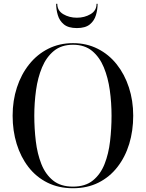

<svg xmlns="http://www.w3.org/2000/svg" viewBox="-20 -989 774 1019"><path d="M284 -969Q284 -932.5 315.8 -913.8Q347.5 -895 388 -895Q428.5 -895 460.5 -913.8Q492.5 -932.5 492.5 -969H498Q498 -938.5 489.2 -908.8Q480.5 -879 456.8 -859.5Q433 -840 388 -840Q343 -840 319.2 -859.5Q295.5 -879 286.8 -908.8Q278 -938.5 278 -969ZM367.5 10Q291 10 231.5 -19.8Q172 -49.5 131 -102.5Q90 -155.5 68.5 -225.2Q47 -295 47 -375Q47 -455 69.8 -524.8Q92.5 -594.5 134.8 -647.5Q177 -700.5 236 -730.2Q295 -760 367.5 -760Q439.5 -760 498.5 -730.2Q557.5 -700.5 599.5 -647.5Q641.5 -594.5 664.2 -524.8Q687 -455 687 -375Q687 -295 665.8 -225.2Q644.5 -155.5 603.2 -102.5Q562 -49.5 502.8 -19.8Q443.5 10 367.5 10ZM367.5 -751.5Q306 -751.5 266 -718.8Q226 -686 203.2 -631.5Q180.5 -577 171.2 -510Q162 -443 162 -375Q162 -307 170 -240Q178 -173 199.5 -118.5Q221 -64 261.5 -31.2Q302 1.5 367.5 1.5Q432.5 1.5 473 -31.2Q513.5 -64 535 -118.5Q556.5 -173 564.2 -240Q572 -307 572 -375Q572 -443 562.8 -510Q553.5 -577 531 -631.5Q508.5 -686 468.8 -718.8Q429 -751.5 367.5 -751.5Z"/></svg>

Font: Bodoni* 24pt
Style: Regular
Weight: 400
Version: Version 2.3